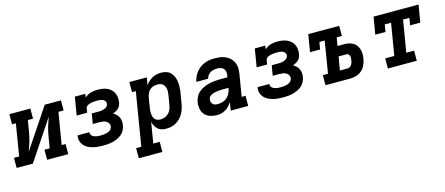

<svg xmlns="http://www.w3.org/2000/svg" viewBox="-53 -1084 4302 1855"><g transform="rotate(-15 2098.0 -156.5)"><path d="M-4 0V-101H48L100 -419H62V-520H272V-419H220L202 -312Q198 -288 193 -263.5Q188 -239 181 -215.5Q174 -192 165.5 -168.5Q157 -145 149 -121L416 -520H578V-419H526L473 -101H512V0H301V-101H353L371 -208Q375 -232 380 -256.5Q385 -281 392 -304.5Q399 -328 407.5 -351.5Q416 -375 424 -399L158 0Z M859 8Q833 8 807 5.5Q781 3 756.5 -3.5Q732 -10 710 -21.5Q688 -33 671.5 -51.5Q655 -70 647.5 -94.5Q640 -119 645 -145Q645 -147 645.5 -149Q646 -151 646 -152H765Q765 -152 764.5 -151.5Q764 -151 764 -150Q763 -139 767 -129.5Q771 -120 779 -113.5Q787 -107 796.5 -103Q806 -99 816.5 -96.5Q827 -94 837.5 -93.5Q848 -93 859 -93Q871 -93 882.5 -93.5Q894 -94 905.5 -96Q917 -98 928.5 -101.5Q940 -105 950.5 -111.5Q961 -118 968.5 -128Q976 -138 978 -150Q981 -168 972 -183.5Q963 -199 948.5 -207Q934 -215 916 -217.5Q898 -220 880 -220H816L833 -321H897Q907 -321 917 -321.5Q927 -322 937 -324Q947 -326 957 -329.5Q967 -333 976 -338.5Q985 -344 991 -353Q997 -362 999 -372Q1001 -387 993 -399.5Q985 -412 972 -418Q959 -424 944.5 -425.5Q930 -427 914 -427Q904 -427 893 -426.5Q882 -426 871.5 -424.5Q861 -423 850.5 -421Q840 -419 829.5 -414.5Q819 -410 810 -402.5Q801 -395 799 -384L792 -339H687L717 -520H822L816 -486Q830 -497 846 -506Q862 -515 878 -519.5Q894 -524 911.5 -526Q929 -528 945 -528Q970 -528 993.5 -524.5Q1017 -521 1038.5 -511.5Q1060 -502 1077 -487Q1094 -472 1104 -451.5Q1114 -431 1117 -407Q1120 -383 1116 -359Q1114 -343 1107.5 -327.5Q1101 -312 1089 -300.5Q1077 -289 1062.5 -281Q1048 -273 1032 -267Q1049 -257 1063 -243.5Q1077 -230 1085.5 -212Q1094 -194 1096 -173.5Q1098 -153 1094 -132Q1090 -108 1078 -85Q1066 -62 1046.5 -45.5Q1027 -29 1003.5 -18.5Q980 -8 956 -2Q932 4 907.5 6Q883 8 859 8Z M1160 215V114H1212L1300 -419H1262V-520H1437L1424 -444Q1437 -464 1455 -480.5Q1473 -497 1493.5 -508Q1514 -519 1536.5 -523.5Q1559 -528 1581 -528Q1609 -528 1634.5 -519.5Q1660 -511 1677.5 -492Q1695 -473 1704.5 -448Q1714 -423 1717 -396.5Q1720 -370 1718.5 -342.5Q1717 -315 1712 -287L1695 -187Q1691 -162 1683.5 -138Q1676 -114 1663 -91Q1650 -68 1631 -48.5Q1612 -29 1589 -16Q1566 -3 1541 2.5Q1516 8 1491 8Q1468 8 1446 2Q1424 -4 1408 -18.5Q1392 -33 1381.5 -52.5Q1371 -72 1366 -94L1332 114H1396V215ZM1459 -93Q1480 -93 1501.5 -100.5Q1523 -108 1540 -124Q1557 -140 1566 -161Q1575 -182 1578 -203L1595 -303Q1597 -318 1598 -333Q1599 -348 1596.5 -362Q1594 -376 1587.5 -389Q1581 -402 1570.5 -411Q1560 -420 1545.5 -423.5Q1531 -427 1516 -427Q1497 -427 1477 -421Q1457 -415 1441.5 -401Q1426 -387 1417.5 -368Q1409 -349 1405 -330L1389 -230Q1386 -214 1385 -198.5Q1384 -183 1385.5 -168Q1387 -153 1391.5 -139Q1396 -125 1405.5 -114Q1415 -103 1429 -98Q1443 -93 1459 -93Z M2000 8Q1966 8 1933.5 -2Q1901 -12 1879 -35.5Q1857 -59 1850.5 -93Q1844 -127 1849 -161Q1854 -188 1867.5 -214.5Q1881 -241 1904 -259.5Q1927 -278 1953.5 -289.5Q1980 -301 2008 -307.5Q2036 -314 2063 -316.5Q2090 -319 2118 -319H2189L2193 -338Q2196 -356 2193 -374Q2190 -392 2178.5 -404.5Q2167 -417 2150 -422Q2133 -427 2115 -427Q2098 -427 2080.5 -423.5Q2063 -420 2047.5 -411Q2032 -402 2021 -387Q2010 -372 2006 -354H1888Q1893 -380 1903.5 -403.5Q1914 -427 1930.5 -448Q1947 -469 1969 -485Q1991 -501 2015 -511Q2039 -521 2064.5 -524.5Q2090 -528 2114 -528Q2136 -528 2158 -526Q2180 -524 2200 -518Q2220 -512 2238 -502Q2256 -492 2270.5 -478Q2285 -464 2295 -446Q2305 -428 2310 -407Q2315 -386 2314 -364.5Q2313 -343 2310 -321L2273 -101H2312V0H2137L2150 -82Q2138 -63 2122 -45Q2106 -27 2086 -15Q2066 -3 2044 2.5Q2022 8 2000 8ZM2035 -93Q2059 -93 2083.5 -100.5Q2108 -108 2127 -125Q2146 -142 2157 -165.5Q2168 -189 2172 -213L2173 -218H2118Q2107 -218 2096.5 -217.5Q2086 -217 2075.5 -216Q2065 -215 2054.5 -213.5Q2044 -212 2034 -209.5Q2024 -207 2013.5 -203.5Q2003 -200 1993.5 -194Q1984 -188 1977.5 -178.5Q1971 -169 1970 -158Q1967 -144 1971 -130.5Q1975 -117 1984.5 -108Q1994 -99 2007.5 -96Q2021 -93 2035 -93Z M2659 8Q2633 8 2607 5.5Q2581 3 2556.5 -3.5Q2532 -10 2510 -21.5Q2488 -33 2471.5 -51.5Q2455 -70 2447.5 -94.5Q2440 -119 2445 -145Q2445 -147 2445.5 -149Q2446 -151 2446 -152H2565Q2565 -152 2564.5 -151.5Q2564 -151 2564 -150Q2563 -139 2567 -129.5Q2571 -120 2579 -113.5Q2587 -107 2596.5 -103Q2606 -99 2616.5 -96.5Q2627 -94 2637.5 -93.5Q2648 -93 2659 -93Q2671 -93 2682.5 -93.5Q2694 -94 2705.5 -96Q2717 -98 2728.5 -101.5Q2740 -105 2750.5 -111.5Q2761 -118 2768.5 -128Q2776 -138 2778 -150Q2781 -168 2772 -183.5Q2763 -199 2748.5 -207Q2734 -215 2716 -217.5Q2698 -220 2680 -220H2616L2633 -321H2697Q2707 -321 2717 -321.5Q2727 -322 2737 -324Q2747 -326 2757 -329.5Q2767 -333 2776 -338.5Q2785 -344 2791 -353Q2797 -362 2799 -372Q2801 -387 2793 -399.5Q2785 -412 2772 -418Q2759 -424 2744.5 -425.5Q2730 -427 2714 -427Q2704 -427 2693 -426.5Q2682 -426 2671.5 -424.5Q2661 -423 2650.5 -421Q2640 -419 2629.5 -414.5Q2619 -410 2610 -402.5Q2601 -395 2599 -384L2592 -339H2487L2517 -520H2622L2616 -486Q2630 -497 2646 -506Q2662 -515 2678 -519.5Q2694 -524 2711.5 -526Q2729 -528 2745 -528Q2770 -528 2793.5 -524.5Q2817 -521 2838.5 -511.5Q2860 -502 2877 -487Q2894 -472 2904 -451.5Q2914 -431 2917 -407Q2920 -383 2916 -359Q2914 -343 2907.5 -327.5Q2901 -312 2889 -300.5Q2877 -289 2862.5 -281Q2848 -273 2832 -267Q2849 -257 2863 -243.5Q2877 -230 2885.5 -212Q2894 -194 2896 -173.5Q2898 -153 2894 -132Q2890 -108 2878 -85Q2866 -62 2846.5 -45.5Q2827 -29 2803.5 -18.5Q2780 -8 2756 -2Q2732 4 2707.5 6Q2683 8 2659 8Z M3085 0V-101H3137L3189 -419H3136L3124 -347H3023L3052 -520H3361V-419H3309L3295 -336H3359Q3383 -336 3406.5 -331.5Q3430 -327 3449.5 -315.5Q3469 -304 3482.5 -285.5Q3496 -267 3502.5 -245Q3509 -223 3509 -198.5Q3509 -174 3505 -151Q3500 -120 3486.5 -90.5Q3473 -61 3448.5 -39.5Q3424 -18 3393 -9Q3362 0 3332 0ZM3256 -101H3332Q3343 -101 3354 -107Q3365 -113 3372 -122.5Q3379 -132 3382.5 -143.5Q3386 -155 3388 -166Q3390 -177 3390.5 -188.5Q3391 -200 3388.5 -210Q3386 -220 3378 -228Q3370 -236 3359 -236H3279Z M3709 0V-101H3800L3853 -419H3790L3778 -347H3676L3705 -520H4155L4126 -347H4024L4036 -419H3973L3920 -101H3998V0Z"/></g></svg>

Font: Iosevka Etoile Oblique
Style: Bold
Weight: 700
Italic angle: -9°
Designer: Belleve Invis
Foundry: Belleve Invis
Version: Version 15.5.2; ttfautohint (v1.8.4)